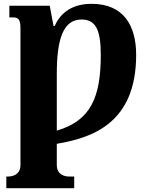

<svg xmlns="http://www.w3.org/2000/svg" viewBox="-20 -744 797 1004"><path d="M368 240V179H340C322 179 277 172 277 119V8C460 -23 692 -98 692 -457C692 -608 628 -724 459 -724C343 -724 290 -663 266 -608H260L240 -714H29V-653H31C64 -653 87 -658 87 -598V119C87 172 41 179 24 179H13V240ZM277 -357C277 -536 309 -642 406 -642C480 -642 507 -589 507 -457C507 -236 455 -113 277 -61Z"/></svg>

Font: UArctic Serif Black
Style: Regular
Weight: 900
Designer: Customization by Puisto advertising & original work Monotype Design Team
Foundry: Monotype Imaging Inc.
Version: Version 2.004